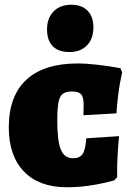

<svg xmlns="http://www.w3.org/2000/svg" viewBox="-20 -780 552 808"><path d="M17 -244Q17 -376 91 -444.5Q165 -513 308 -513Q340 -513 380 -508.5Q420 -504 449.5 -499.5Q479 -495 487 -493L494 -475Q493 -469 488 -446Q483 -423 478 -385Q473 -347 470 -303L331 -295Q331 -299 331.5 -310.5Q332 -322 332 -340Q332 -371 321.5 -383Q311 -395 283 -395Q257 -395 244 -385Q231 -375 226 -349Q221 -323 221 -272Q221 -187 236 -150.5Q251 -114 287 -114Q316 -114 328 -132.5Q340 -151 343 -198L481 -207Q479 -191 475.5 -137Q472 -83 473 -34L461 -21Q454 -19 426 -12Q398 -5 353.5 1.5Q309 8 261 8Q145 8 81 -58Q17 -124 17 -244ZM178 -656Q178 -704 205.5 -732Q233 -760 280 -760Q324 -760 348.5 -735Q373 -710 373 -665Q373 -617 346 -589Q319 -561 272 -561Q226 -561 202 -585.5Q178 -610 178 -656Z"/></svg>

Font: Alegreya SC Black
Style: Regular
Weight: 900
Designer: Juan Pablo del Peral
Foundry: Huerta Tipografica
Version: Version 2.007; ttfautohint (v1.6)